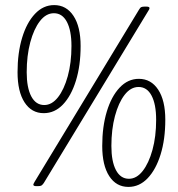

<svg xmlns="http://www.w3.org/2000/svg" viewBox="-20 -729 699 755"><path d="M152 -284Q104 -284 76.5 -326.5Q49 -369 49 -445Q49 -521 67 -580.5Q85 -640 117.5 -674.5Q150 -709 193 -709Q241 -709 269 -666.5Q297 -624 297 -548Q297 -471 278.5 -411.5Q260 -352 227.5 -318Q195 -284 152 -284ZM154 -316Q184 -316 208 -346.5Q232 -377 246.5 -429.5Q261 -482 261 -548Q261 -609 243 -643Q225 -677 192 -677Q161 -677 137 -646Q113 -615 99 -562.5Q85 -510 85 -445Q85 -384 103 -350Q121 -316 154 -316ZM123 3Q111 3 111 -3Q111 -5 116 -14L526 -690Q531 -699 535.5 -701Q540 -703 548 -703H556Q568 -703 568 -697Q568 -693 563 -686L152 -9Q147 -2 143 0.5Q139 3 129 3ZM485 6Q437 6 409.5 -36.5Q382 -79 382 -155Q382 -231 400 -290.5Q418 -350 450.5 -384.5Q483 -419 526 -419Q574 -419 602 -376.5Q630 -334 630 -258Q630 -181 611.5 -121.5Q593 -62 560.5 -28Q528 6 485 6ZM487 -26Q517 -26 541 -56.5Q565 -87 579.5 -139.5Q594 -192 594 -258Q594 -319 576 -353Q558 -387 525 -387Q494 -387 470 -356Q446 -325 432 -272.5Q418 -220 418 -155Q418 -94 436 -60Q454 -26 487 -26Z"/></svg>

Font: Asap Semi Condensed Semi Condensed Thin
Style: Italic
Weight: 100
Width: 4
Italic angle: -6°
Designer: Pablo Cosgaya
Foundry: Omnibus-Type
Version: Version 3.001; ttfautohint (v1.8.4.7-5d5b)